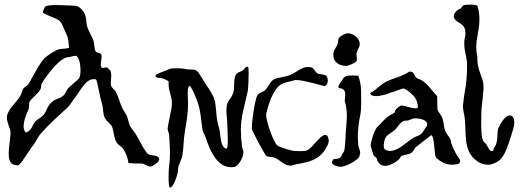

<svg xmlns="http://www.w3.org/2000/svg" viewBox="-20 -719 2272 837"><path d="M636 7C639 7 642 6 644 5C655 -3 675 -11 674 -28C664 -49 632 -34 618 -55C600 -80 588 -108 572 -134C564 -147 552 -159 546 -172C538 -189 539 -206 528 -223C501 -262 503 -285 484 -321C480 -327 464 -339 464 -347C463 -350 463 -352 463 -355C463 -367 465 -378 465 -389C465 -396 464 -403 462 -410C460 -412 449 -425 446 -425C443 -426 435 -423 428 -423C421 -423 419 -431 419 -437C419 -448 423 -460 423 -471C423 -491 410 -487 401 -491C399 -492 397 -494 396 -497C390 -510 392 -526 388 -540C380 -564 359 -592 357 -619C356 -635 354 -652 346 -665C338 -678 323 -694 307 -694C286 -694 177 -704 175 -687C174 -682 167 -674 167 -665C172 -656 222 -641 236 -631C252 -620 260 -587 270 -569C278 -555 279 -532 281 -511C271 -506 251 -507 240 -505C219 -500 196 -482 179 -470C155 -451 122 -381 104 -352C98 -344 87 -341 82 -333C75 -323 74 -310 68 -300C51 -272 26 -254 13 -223C11 -217 10 -212 10 -207C10 -183 26 -157 26 -140C26 -137 26 -133 25 -129C24 -107 18 -77 18 -51C18 -19 24 2 59 2C69 1 109 -66 118 -77C134 -95 143 -120 159 -138C194 -178 236 -215 274 -250C287 -262 297 -282 308 -295C328 -319 352 -374 388 -374C391 -374 394 -374 398 -373C404 -371 416 -291 423 -273C431 -252 427 -222 438 -203C446 -189 463 -180 469 -165C477 -144 476 -119 487 -100C495 -86 512 -80 519 -67C530 -48 535 -38 540 -9C544 -7 573 -6 589 -6H599C609 -5 624 7 636 7ZM93 -141C86 -147 83 -157 83 -168C83 -194 97 -226 104 -241C108 -250 105 -269 109 -275C121 -295 144 -308 156 -329C161 -338 158 -349 163 -357C183 -389 241 -470 279 -470C285 -470 302 -476 312 -476C325 -468 331 -439 331 -414C331 -398 329 -384 324 -377C311 -362 292 -350 278 -335C269 -326 266 -311 257 -303C236 -283 217 -294 192 -258C184 -246 180 -230 170 -218C159 -205 143 -201 132 -187C118 -169 121 -153 93 -141Z M720 98H722C737 98 756 39 756 22C756 -2 772 -20 775 -42C781 -77 780 -112 786 -146C793 -187 800 -227 800 -269C800 -278 793 -344 807 -344H808C811 -344 831 -306 842 -272C856 -232 856 -194 863 -153C865 -140 874 -130 877 -118C893 -71 923 10 987 10C991 10 996 9 1000 9C1022 5 1041 -36 1041 -54V-56C1041 -64 1036 -72 1035 -81C1032 -102 1030 -130 1030 -154C1030 -203 1043 -248 1054 -295C1056 -306 1059 -317 1061 -327C1062 -336 1064 -373 1064 -400C1064 -415 1063 -427 1061 -428H1057C1050 -428 1047 -420 1041 -414C1033 -407 1018 -405 1011 -397C995 -377 1005 -339 997 -315C986 -281 967 -285 967 -237C967 -216 971 -196 971 -175C971 -164 973 -133 973 -108C973 -88 972 -71 967 -71H965C937 -83 943 -136 935 -161C922 -199 924 -234 918 -274C911 -308 883 -341 866 -370C861 -379 851 -393 846 -401C836 -416 825 -416 814 -416H808C801 -416 794 -417 787 -418C786 -418 785 -418 785 -419C767 -422 750 -421 733 -421C726 -421 721 -419 713 -416C709 -412 656 -397 658 -389C660 -381 668 -379 678 -379C693 -379 714 -365 715 -365V-354C715 -315 732 -298 729 -260C728 -246 727 -242 727 -244C721 -210 714 -185 711 -160V-157C711 -148 716 -142 717 -133C719 -106 721 -79 721 -51C721 -32 720 -13 717 6C716 13 715 33 715 52C715 75 716 97 720 98Z M1243 3H1250C1259 1 1268 -3 1277 -4C1330 -13 1371 -23 1400 -71C1405 -80 1413 -93 1413 -105V-108C1411 -125 1405 -131 1398 -131C1377 -131 1341 -75 1322 -65C1314 -61 1302 -60 1290 -60C1280 -60 1270 -61 1262 -61C1249 -62 1199 -77 1189 -85C1173 -97 1140 -189 1140 -219C1140 -220 1141 -222 1141 -224C1149 -261 1170 -330 1205 -351C1221 -361 1248 -364 1267 -370H1274C1305 -370 1392 -343 1395 -344C1405 -347 1409 -357 1409 -368C1409 -380 1404 -392 1394 -392C1392 -395 1370 -395 1364 -399C1355 -404 1347 -423 1338 -425C1332 -426 1328 -427 1323 -427C1292 -427 1270 -401 1242 -391C1221 -383 1198 -383 1176 -374C1159 -366 1151 -343 1138 -328C1128 -316 1111 -318 1102 -304C1092 -287 1078 -195 1078 -163V-158C1078 -149 1131 -50 1141 -39C1146 -35 1168 -35 1176 -32C1199 -23 1221 3 1243 3Z M1542 -389C1532 -389 1523 -390 1515 -390C1492 -390 1482 -387 1474 -374C1460 -354 1455 -345 1455 -340C1455 -329 1480 -342 1485 -312V-307C1485 -299 1483 -290 1483 -282C1483 -279 1483 -276 1484 -274C1490 -255 1492 -234 1492 -214C1492 -193 1490 -173 1488 -153C1487 -138 1485 -66 1479 -58C1466 -41 1471 -32 1451 -27C1445 -26 1431 -26 1431 -22C1429 -16 1426 -8 1427 -8C1435 4 1452 8 1468 8H1469C1484 7 1548 -21 1548 -43V-44C1555 -59 1543 -72 1542 -86C1541 -98 1540 -110 1540 -123C1540 -154 1544 -186 1550 -214C1557 -250 1554 -287 1554 -324C1554 -345 1549 -369 1542 -389ZM1497 -574C1486 -574 1465 -563 1458 -554C1453 -547 1454 -531 1450 -522C1445 -512 1438 -504 1435 -494C1434 -489 1433 -483 1433 -479C1433 -450 1457 -432 1487 -432H1490C1499 -432 1527 -444 1534 -452C1535 -454 1536 -456 1536 -460C1536 -468 1534 -477 1534 -482C1534 -497 1546 -509 1548 -523V-527C1548 -530 1548 -533 1547 -536C1542 -558 1516 -574 1497 -574Z M1659 4C1664 4 1669 3 1674 2C1690 -4 1708 -13 1720 -25C1723 -28 1727 -37 1730 -39C1742 -45 1759 -45 1771 -51C1781 -56 1788 -76 1796 -80C1798 -81 1859 -130 1860 -130C1876 -122 1872 -41 1881 -32C1899 -14 1924 -1 1951 -1C1960 -1 1969 -2 1978 -5C1988 -8 1989 -21 1979 -32C1965 -48 1945 -97 1945 -104V-107C1941 -121 1930 -130 1924 -142C1913 -162 1916 -184 1908 -205C1903 -219 1891 -229 1887 -243C1886 -249 1887 -300 1885 -301C1860 -326 1839 -364 1804 -375C1781 -383 1793 -407 1765 -407C1730 -384 1696 -379 1666 -364C1647 -355 1624 -334 1606 -320C1603 -318 1594 -316 1594 -312V-311C1597 -303 1607 -300 1619 -300C1642 -300 1675 -311 1683 -315C1684 -316 1684 -316 1685 -316C1692 -316 1734 -335 1740 -333C1757 -327 1771 -313 1786 -298C1789 -295 1797 -280 1798 -274C1799 -272 1802 -256 1802 -254C1802 -233 1739 -264 1726 -258C1718 -254 1701 -242 1701 -230C1701 -227 1676 -215 1670 -210C1656 -200 1641 -180 1626 -167C1615 -158 1596 -105 1596 -83C1596 -80 1608 -43 1609 -41C1613 -34 1620 -37 1623 -26C1627 -8 1641 4 1659 4ZM1680 -61C1673 -61 1666 -63 1659 -67C1654 -69 1653 -77 1653 -83V-89C1658 -131 1669 -127 1702 -153C1713 -163 1727 -193 1748 -193C1771 -193 1770 -203 1790 -203C1813 -203 1839 -196 1842 -180V-176C1842 -168 1835 -162 1831 -156C1812 -120 1801 -133 1771 -111C1749 -96 1715 -61 1680 -61Z M1986 -681C1975 -678 1958 -662 1958 -648C1958 -646 1958 -644 1959 -642C1967 -621 1995 -620 2005 -597C2008 -589 2009 -581 2009 -573C2009 -555 2004 -553 2004 -536V-525C2004 -496 2016 -467 2016 -439C2016 -407 2015 -375 2010 -342C2008 -330 2002 -297 1999 -265C1998 -262 1998 -260 1998 -257C1998 -239 2004 -221 2006 -203C2014 -138 1997 -62 2059 -17C2073 -7 2089 -1 2106 -1C2112 -1 2118 -1 2123 -3C2168 -17 2180 -40 2205 -117C2209 -132 2222 -163 2222 -186C2222 -196 2220 -204 2215 -210C2211 -214 2206 -216 2202 -216C2180 -216 2158 -172 2154 -163C2143 -144 2156 -105 2135 -76C2125 -62 2138 -61 2122 -61C2110 -61 2106 -89 2091 -99C2075 -110 2078 -181 2078 -202V-219C2078 -251 2086 -298 2086 -310C2086 -324 2088 -321 2088 -337C2088 -348 2087 -359 2084 -369C2073 -401 2061 -428 2061 -462C2061 -466 2062 -469 2061 -473C2046 -533 2070 -574 2070 -634C2070 -654 2068 -674 2061 -694C2060 -696 2047 -698 2038 -699C2021 -699 2006 -698 2001 -696C1995 -694 1992 -683 1986 -681Z"/></svg>

Font: Ancial
Style: Regular
Weight: 400
Designer: Daytona Mess (Anne-Dauphine Borione)
Foundry: Daytona Mess (Anne-Dauphine Borione)
Version: Version 1.000;Glyphs 3.2 (3192)